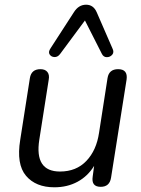

<svg xmlns="http://www.w3.org/2000/svg" viewBox="-20 -787 601 816"><path d="M211 9Q132 9 90.5 -40Q49 -89 66 -193L107 -455Q113 -493 152 -493Q172 -493 181.5 -481Q191 -469 187 -448L147 -193Q126 -58 235 -58Q304 -58 347 -103Q390 -148 401 -223L437 -455Q443 -493 482 -493Q524 -493 518 -449L452 -32Q446 7 408 7Q367 7 374 -37L380 -82Q353 -38 309.5 -14.5Q266 9 211 9ZM458 -581Q466 -565 457 -554.5Q448 -544 434 -544Q420 -544 413 -558L341 -700L235 -557Q225 -544 211.5 -544.5Q198 -545 191 -555.5Q184 -566 195 -582L294 -735Q314 -767 346 -767Q377 -767 391 -735Z"/></svg>

Font: Nunito
Style: Italic
Weight: 400
Italic angle: -9°
Designer: Vernon Adams
Foundry: Vernon Adams
Version: Version 3.601; ttfautohint (v1.8.2.53-6de2)